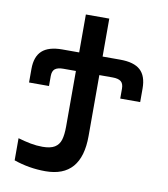

<svg xmlns="http://www.w3.org/2000/svg" viewBox="-82 -795 765 872"><g transform="rotate(10 300.0 -358.5)"><path d="M40 -16.5V-118.5Q71 -109.5 98.5 -104.2Q126 -99 153.5 -99Q190 -99 209.5 -111Q229 -123 236.2 -146.2Q243.5 -169.5 243.5 -209V-464.5H185.5Q159.5 -464.5 147.2 -454.8Q135 -445 135 -422V-376H43V-438.5Q43 -495.5 73 -522.8Q103 -550 166 -550H243.5V-725H351.5V-550H432.5Q496.5 -550 526 -523Q555.5 -496 555.5 -438.5V-376H463.5V-422Q463.5 -445 451.2 -454.8Q439 -464.5 413 -464.5H351.5V-183.5Q351.5 8 185.5 8Q110.5 8 40 -16.5Z"/></g></svg>

Font: JuliaMono SemiBold
Style: Regular
Weight: 600
Monospace: yes
Designer: cormullion
Foundry: corm
Version: Version 0.055; ttfautohint (v1.8.4)